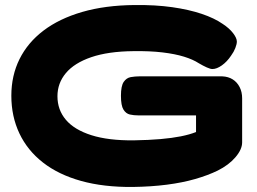

<svg xmlns="http://www.w3.org/2000/svg" viewBox="-20 -723 1021 762"><path d="M507 19Q391 20 301.5 -5Q212 -30 150.5 -78Q89 -126 57 -193.5Q25 -261 25 -343Q25 -423 57.5 -488.5Q90 -554 152.5 -601.5Q215 -649 306 -675.5Q397 -702 514 -703Q597 -704 663.5 -694.5Q730 -685 780.5 -668Q831 -651 864 -628Q890 -611 905 -591.5Q920 -572 920 -558Q920 -548 914 -532.5Q908 -517 897 -502Q881 -478 860.5 -463.5Q840 -449 823 -449Q815 -449 800.5 -455.5Q786 -462 769 -472Q746 -487 710.5 -498Q675 -509 625 -515Q575 -521 509 -520Q409 -519 342 -496Q275 -473 241.5 -433Q208 -393 208 -341Q208 -287 241.5 -247.5Q275 -208 342.5 -186.5Q410 -165 511 -166Q571 -167 617 -171Q663 -175 698 -182Q733 -189 758 -199V-265H530Q511 -265 495.5 -268.5Q480 -272 470 -288Q460 -304 460 -343Q460 -382 471 -398Q482 -414 499 -417Q516 -420 533 -420H862Q886 -419 903.5 -408Q921 -397 931 -377.5Q941 -358 941 -333V-158Q941 -130 914.5 -99Q888 -68 844 -46Q805 -27 754.5 -12.5Q704 2 642 10Q580 18 507 19Z"/></svg>

Font: Fredoka Expanded
Style: Bold
Weight: 700
Width: 7
Designer: Ben Nathan
Foundry: Milena B. Brandão, Ben Nathan
Version: Version 2.001